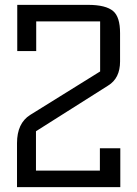

<svg xmlns="http://www.w3.org/2000/svg" viewBox="-20 -770 565 790"><path d="M50 -181Q50 -263 104 -297L392 -476V-682H129V-560H51V-750H342Q416 -750 446 -724Q474 -700 474 -634V-517Q474 -448 425 -418L128 -230V-68H391V-160H475V0H50Z"/></svg>

Font: Kelly Slab
Style: Regular
Weight: 400
Designer: Denis Masharov
Foundry: Denis Masharov
Version: Version 1.001